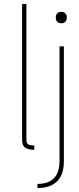

<svg xmlns="http://www.w3.org/2000/svg" viewBox="-20 -760 402 974"><path d="M92 -740H114V-50Q114 -32 124.5 -27Q135 -22 154 -22V0Q126 0 109 -10.5Q92 -21 92 -51ZM282 56V-525H304V60Q304 103 289 133Q274 163 244 178.5Q214 194 170 194V173Q210 173 235 158.5Q260 144 271 118Q282 92 282 56ZM263 -671Q263 -684 270 -692Q277 -700 291 -700Q304 -700 311.5 -692Q319 -684 319 -671Q319 -658 312 -650Q305 -642 291 -642Q277 -642 270 -650Q263 -658 263 -671Z"/></svg>

Font: Easer Grotesk Variable
Style: Regular
Weight: 400
Designer: Boardeaser, Bonnie Shaver-Troup, Thomas Jockin
Foundry: Lexend
Version: Version 1.001;Glyphs 3.1.2 (3151)